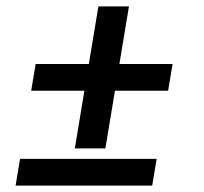

<svg xmlns="http://www.w3.org/2000/svg" viewBox="-20 -583 640 603"><path d="M311 -117H215L245 -298H78L92 -382H259L289 -563H385L355 -382H522L508 -298H341ZM29 0 43 -84H472L458 0Z"/></svg>

Font: Iosevka SS04 Md Ex Obl
Style: Regular
Weight: 500
Width: 7
Italic angle: -9°
Monospace: yes
Designer: Belleve Invis
Foundry: Belleve Invis
Version: Version 19.0.0; ttfautohint (v1.8.4)